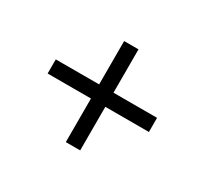

<svg xmlns="http://www.w3.org/2000/svg" viewBox="-97 -710 753 706"><g transform="rotate(30 279.5 -357.5)"><path d="M248 -143V-328H64V-388H248V-572H309V-388H494V-328H309V-143Z"/></g></svg>

Font: Noto Serif Gujarati Medium
Style: Regular
Weight: 500
Version: Version 2.102